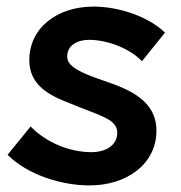

<svg xmlns="http://www.w3.org/2000/svg" viewBox="-20 -551 549 583"><path d="M252 12C365 12 455 -53 455 -154C455 -247 371 -280 295 -306C221 -331 184 -350 184 -379C184 -412 212 -431 256 -430C311 -428 375 -403 411 -365L481 -452C430 -501 341 -531 264 -531C154 -531 69 -467 69 -368C69 -292 130 -261 193 -237C280 -200 336 -191 336 -148C336 -110 302 -89 257 -89C188 -89 117 -121 73 -167L3 -81C65 -19 168 12 252 12Z"/></svg>

Font: Fixel Display 20240404 SemiBold
Style: Italic
Weight: 600
Italic angle: -10°
Designer: AlfaBravo + MacPaw
Foundry: Kyrylo Tkachov, Marchela Mozhyna, Serhii Makarenko, Maria Weinstein, Zakhar Kryvoshyya
Version: Version 1.211;Glyphs 3.2 (3225)